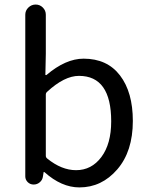

<svg xmlns="http://www.w3.org/2000/svg" viewBox="-20 -816 657 849"><path d="M331.1 12.7Q252 12.7 176.8 -54.7Q175.8 -55.7 174.3 -55.7Q172.9 -55.7 172.9 -54.7L169.9 -36.1Q168 -20.5 156.2 -10.3Q144.5 0 128.9 0Q113.3 0 102.5 -10.7Q91.8 -21.5 91.8 -36.1V-751Q91.8 -769.5 105.5 -782.7Q119.1 -795.9 137.7 -795.9Q156.2 -795.9 169.4 -782.7Q182.6 -769.5 182.6 -751V-578.1L180.7 -487.3Q179.7 -485.4 181.6 -484.4Q183.6 -483.4 185.5 -484.4Q270.5 -556.6 349.6 -556.6Q454.1 -556.6 510.7 -482.4Q567.4 -408.2 567.4 -281.2Q567.4 -146.5 498.5 -66.9Q429.7 12.7 331.1 12.7ZM316.4 -63.5Q384.8 -63.5 428.2 -121.6Q471.7 -179.7 471.7 -279.3Q471.7 -480.5 329.1 -480.5Q264.6 -480.5 188.5 -410.2Q182.6 -405.3 182.6 -397.5V-127Q182.6 -120.1 188.5 -115.2Q252 -63.5 316.4 -63.5Z"/></svg>

Font: Gen Jyuu Gothic Regular
Style: Regular
Weight: 400
Designer: [Source Han Sans]
Ryoko NISHIZUKA  (kana & ideographs); Paul D. Hunt (Latin, Greek & Cyrillic); Wenlong ZHANG  (bopomofo
Version: Version 1.002.20150607